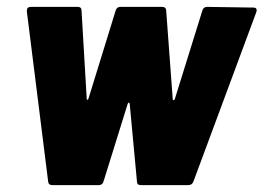

<svg xmlns="http://www.w3.org/2000/svg" viewBox="-20 -538 766 558"><path d="M120 -10 58 -505V-507Q58 -518 70 -518H206Q217 -518 217 -507L232 -251Q232 -248 234 -248Q236 -248 237 -251L316 -507Q319 -518 330 -518H452Q457 -518 460 -515Q463 -512 463 -507L482 -250Q482 -247 484.5 -247Q487 -247 488 -250L568 -507Q571 -518 582 -518L716 -516Q729 -516 725 -503L542 -10Q538 0 527 0H389Q378 0 378 -11L357 -236Q356 -240 354.5 -240Q353 -240 351 -236L281 -11Q278 0 267 0H132Q121 0 120 -10Z"/></svg>

Font: Barlow Semi Condensed ExtraBold
Style: Italic
Weight: 800
Width: 4
Italic angle: -7°
Designer: Jeremy Tribby
Foundry: Tribby Type
Version: Version 1.408